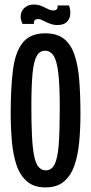

<svg xmlns="http://www.w3.org/2000/svg" viewBox="-20 -818 403 849"><path d="M180.7 10.7Q130.3 10.7 99.5 -15.7Q68.7 -42 53.2 -87.8Q37.7 -133.7 32.5 -193.5Q27.3 -253.3 27.3 -320.3Q27.3 -434 37.8 -512Q48.3 -590 81.3 -630.3Q114.3 -670.7 180.3 -670.7Q231 -670.7 261.7 -647.2Q292.3 -623.7 308.5 -578.2Q324.7 -532.7 330.2 -466.2Q335.7 -399.7 335.7 -313.3Q335.7 -248.3 330.2 -189.8Q324.7 -131.3 309 -86.2Q293.3 -41 262.5 -15.2Q231.7 10.7 180.7 10.7ZM182.3 -64.7Q208.3 -64.7 221.7 -91.5Q235 -118.3 239.7 -179Q244.3 -239.7 244.3 -342Q244.3 -435.7 238.3 -490.8Q232.3 -546 218 -569.8Q203.7 -593.7 179 -593.7Q155.3 -593.7 142.2 -570Q129 -546.3 123.8 -492.2Q118.7 -438 118.7 -345.7Q118.7 -268.7 121.5 -215.2Q124.3 -161.7 131 -128.5Q137.7 -95.3 150.5 -80Q163.3 -64.7 182.3 -64.7ZM233.7 -707.3Q218 -707.3 205.8 -711.5Q193.7 -715.7 183.8 -720.5Q174 -725.3 165.3 -729.5Q156.7 -733.7 148 -733.7Q138 -733.7 133.2 -728Q128.3 -722.3 130.3 -712.3H79.7Q68.7 -734.7 72.2 -754.2Q75.7 -773.7 91.2 -785.8Q106.7 -798 130.7 -798Q145 -798 156.7 -794Q168.3 -790 178.2 -784.8Q188 -779.7 197 -775.7Q206 -771.7 216 -771.7Q226.7 -771.7 231.5 -777.7Q236.3 -783.7 234.7 -793.7H285.3Q293 -771.3 290.3 -751.5Q287.7 -731.7 273.8 -719.5Q260 -707.3 233.7 -707.3Z"/></svg>

Font: Bricolage Grotesque 96pt ExtraBold Condensed
Style: Regular
Weight: 800
Width: 3
Version: Version 1.001;gftools[0.9.33.dev8+g029e19f]